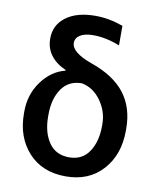

<svg xmlns="http://www.w3.org/2000/svg" viewBox="-86 -828 749 906"><g transform="rotate(10 289.0 -375.5)"><path d="M106 -617.7Q105.5 -682.6 157.2 -721.7Q209 -760.7 298.8 -760.7Q363.3 -760.7 431.2 -736.3V-642.6Q364.7 -668.9 304.2 -668.9Q263.7 -668.9 241.5 -655Q219.2 -641.1 219.2 -617.7Q219.2 -572.3 316.9 -537.1Q428.2 -498.5 480.7 -430.2Q533.2 -361.8 533.2 -261.2V-251.5Q533.2 -136.7 467.3 -63.5Q401.4 9.8 290.5 9.8Q177.7 9.8 111.6 -62.5Q45.4 -134.8 45.4 -248.5V-258.3Q45.4 -339.8 91.1 -402.3Q136.7 -464.8 203.6 -481.4V-484.4Q156.7 -504.9 131.3 -538.8Q106 -572.8 106 -617.7ZM160.2 -263.7V-254.4Q160.2 -178.2 193.4 -129.9Q226.6 -81.5 290.5 -81.5Q353 -81.5 385.7 -129.9Q418.5 -178.2 418.5 -254.4V-263.7Q418.5 -322.8 382.6 -373.8Q346.7 -424.8 290.5 -436Q227.1 -436 193.6 -387.5Q160.2 -338.9 160.2 -263.7Z"/></g></svg>

Font: Interop Med
Style: Regular
Weight: 500
Designer: Rasmus Andersson, Google, Jang Haemin
Foundry: jhaemin
Version: Version 1.007